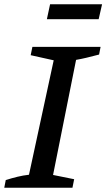

<svg xmlns="http://www.w3.org/2000/svg" viewBox="-21 -881 499 901"><path d="M-1 0 6 -36Q34 -45 61 -51.5Q88 -58 115 -61L231 -598L123 -622L131 -661H451L444 -625Q410 -616 384.5 -610Q359 -604 336 -600L228 -60L327 -40L319 0ZM199 -791 214 -861H458L442 -791Z"/></svg>

Font: Piazzolla Thin SemiBold
Style: Italic
Weight: 600
Italic angle: -11.3°
Version: Version 2.005